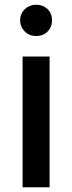

<svg xmlns="http://www.w3.org/2000/svg" viewBox="-20 -789 304 809"><path d="M189 0H75.2V-550.8H189ZM64.9 -704.1Q64.9 -731 85 -751Q104.5 -769 132.8 -769Q160.6 -769 180.2 -751Q199.2 -731.9 199.2 -704.1Q199.2 -674.8 180.2 -655.8Q161.6 -637.2 132.8 -637.2Q103.5 -637.2 85 -655.8Q64.9 -675.8 64.9 -704.1Z"/></svg>

Font: PoppinsZ Medium
Style: Regular
Weight: 500
Designer: Ninad Kale (Devanagari), Jonny Pinhorn (Latin)
Foundry: Indian Type Foundry
Version: Version 3.002;FEAKit 1.0